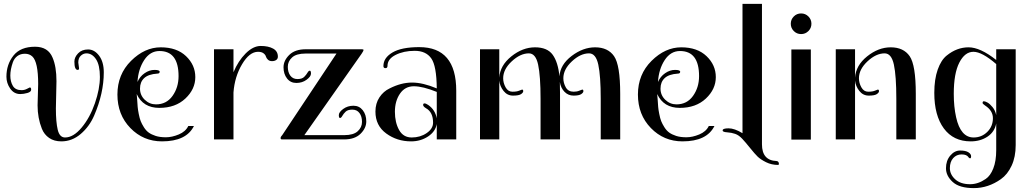

<svg xmlns="http://www.w3.org/2000/svg" viewBox="-20 -716 5300 986"><path d="M382 -395 386 -365Q386 -357 379 -357Q362 -357 362 -400Q362 -422 381 -442Q400 -462 432.5 -462Q465 -462 489 -430Q513 -398 513 -344.5Q513 -291 500.5 -235Q488 -179 463.5 -122.5Q439 -66 394.5 -28Q350 10 295 10Q258 10 232.5 -7.5Q207 -25 195 -55Q173 -110 173 -175L176 -285Q176 -398 146 -426Q131 -440 108 -440Q85 -440 69 -428Q53 -416 46 -396Q33 -359 33 -328Q33 -297 46 -275Q59 -253 91 -253Q106 -253 119 -260Q132 -267 133 -267Q140 -267 140 -255.5Q140 -244 120.5 -238.5Q101 -233 84 -233Q52 -233 32.5 -261Q13 -289 13 -322Q13 -385 49 -430.5Q85 -476 160 -476Q227 -476 250 -420Q270 -374 270 -299L267 -159Q267 -89 276.5 -49.5Q286 -10 314 -10Q357 -10 399.5 -61Q442 -112 467.5 -186Q493 -260 493 -321Q493 -382 473 -412Q453 -442 424 -442Q408 -442 395 -430Q382 -418 382 -395Z M947 -69H976Q937 10 812 10Q716 10 649.5 -58.5Q583 -127 583 -230.5Q583 -334 653 -403.5Q723 -473 805.5 -473Q888 -473 935.5 -427.5Q983 -382 983 -320Q983 -258 932 -210Q881 -162 798 -162Q715 -162 682 -233Q683 -226 684.5 -203Q686 -180 687 -167Q688 -154 692.5 -131Q697 -108 702.5 -94Q708 -80 719 -62.5Q730 -45 744 -35Q758 -25 779.5 -18Q801 -11 832 -11Q863 -11 898 -25.5Q933 -40 947 -69ZM897 -325Q897 -454 799 -454Q751 -454 720.5 -407.5Q690 -361 686 -295Q698 -323 722.5 -340Q747 -357 773.5 -357Q800 -357 800 -347.5Q800 -338 788 -338Q742 -335 720.5 -315Q699 -295 699 -261Q699 -227 723.5 -203.5Q748 -180 781 -180Q835 -180 866 -223.5Q897 -267 897 -325Z M1407 -425Q1407 -414 1398.5 -408Q1390 -402 1377 -402Q1364 -402 1356 -409.5Q1348 -417 1345.5 -426Q1343 -435 1333 -442.5Q1323 -450 1305 -450Q1261 -450 1223 -386Q1185 -322 1179 -241V0H1079V-463H1179V-345Q1203 -403 1241.5 -441.5Q1280 -480 1319 -480Q1358 -480 1382.5 -466.5Q1407 -453 1407 -425Z M1428 0Q1421 0 1421 -7Q1421 -14 1430 -23L1708 -441H1549Q1502 -441 1480 -421Q1458 -401 1458 -373Q1458 -345 1471 -327.5Q1484 -310 1507.5 -310Q1531 -310 1542 -321Q1553 -332 1559 -342.5Q1565 -353 1571 -353Q1577 -353 1577 -338Q1577 -323 1554.5 -306.5Q1532 -290 1502 -290Q1472 -290 1454 -313Q1436 -336 1436 -370.5Q1436 -405 1465.5 -434Q1495 -463 1550 -463H1839Q1847 -463 1847 -459Q1847 -455 1837 -440L1543 -22H1748Q1795 -22 1817 -42Q1839 -62 1839 -90Q1839 -118 1826 -135.5Q1813 -153 1789.5 -153Q1766 -153 1755 -142.5Q1744 -132 1738 -121Q1732 -110 1726 -110Q1720 -110 1720 -125Q1720 -140 1742.5 -156.5Q1765 -173 1795 -173Q1825 -173 1843 -150Q1861 -127 1861 -92.5Q1861 -58 1831.5 -29Q1802 0 1747 0Z M2091 10Q2019 10 1963.5 -30.5Q1908 -71 1908 -143Q1908 -185 1928.5 -216Q1949 -247 1981 -262Q2040 -292 2096 -292Q2152 -292 2223 -262Q2222 -378 2194.5 -416.5Q2167 -455 2110 -455Q2053 -455 2011.5 -434Q1970 -413 1970 -378Q1970 -366 1959.5 -366Q1949 -366 1949 -377Q1949 -419 1995.5 -446.5Q2042 -474 2133 -474Q2323 -474 2323 -250V0H2223V-79Q2216 -40 2178 -15Q2140 10 2091 10ZM2179 -177Q2215 -152 2223 -108V-244Q2151 -273 2105.5 -273Q2060 -273 2034 -235Q2008 -197 2008 -142Q2008 -87 2029.5 -48.5Q2051 -10 2094.5 -10Q2138 -10 2171 -32.5Q2204 -55 2204 -86Q2204 -140 2168 -160Q2153 -169 2153 -177Q2153 -185 2160 -185Q2167 -185 2179 -177Z M2661 -256Q2667 -256 2667 -248Q2667 -240 2655.5 -232.5Q2644 -225 2614.5 -225Q2585 -225 2566 -249Q2547 -273 2544 -302V0H2445V-463H2544V-317Q2548 -380 2606 -426.5Q2664 -473 2727.5 -473Q2791 -473 2818.5 -434.5Q2846 -396 2853 -324Q2857 -384 2915.5 -428.5Q2974 -473 3036 -473Q3102 -473 3133.5 -427.5Q3165 -382 3165 -234V0H3065V-208Q3065 -326 3052.5 -384Q3040 -442 3005 -442Q2961 -442 2917 -401Q2873 -360 2873 -314Q2873 -290 2885.5 -267.5Q2898 -245 2926 -245Q2943 -245 2955.5 -250.5Q2968 -256 2970 -256Q2976 -256 2976 -248Q2976 -240 2964.5 -232.5Q2953 -225 2925.5 -225Q2898 -225 2879 -244.5Q2860 -264 2855 -295Q2856 -276 2856 -234V0H2756V-208Q2756 -326 2743.5 -384Q2731 -442 2696 -442Q2652 -442 2608 -401Q2564 -360 2564 -314Q2564 -290 2576.5 -267.5Q2589 -245 2611.5 -245Q2634 -245 2646.5 -250.5Q2659 -256 2661 -256Z M3620 -69H3649Q3610 10 3485 10Q3389 10 3322.5 -58.5Q3256 -127 3256 -230.5Q3256 -334 3326 -403.5Q3396 -473 3478.5 -473Q3561 -473 3608.5 -427.5Q3656 -382 3656 -320Q3656 -258 3605 -210Q3554 -162 3471 -162Q3388 -162 3355 -233Q3356 -226 3357.5 -203Q3359 -180 3360 -167Q3361 -154 3365.5 -131Q3370 -108 3375.5 -94Q3381 -80 3392 -62.5Q3403 -45 3417 -35Q3431 -25 3452.5 -18Q3474 -11 3505 -11Q3536 -11 3571 -25.5Q3606 -40 3620 -69ZM3570 -325Q3570 -454 3472 -454Q3424 -454 3393.5 -407.5Q3363 -361 3359 -295Q3371 -323 3395.5 -340Q3420 -357 3446.5 -357Q3473 -357 3473 -347.5Q3473 -338 3461 -338Q3415 -335 3393.5 -315Q3372 -295 3372 -261Q3372 -227 3396.5 -203.5Q3421 -180 3454 -180Q3508 -180 3539 -223.5Q3570 -267 3570 -325Z M3793 -32V-696H3893V25Q3893 108 3968 111Q3973 111 3976.5 115Q3980 119 3980 125Q3980 131 3976 131Q3942 131 3914 117Q3886 103 3871 88.5Q3856 74 3832 44Q3808 14 3791 -4Q3774 -22 3755.5 -28.5Q3737 -35 3714 -36.5Q3691 -38 3691 -46Q3691 -57 3721.5 -57Q3752 -57 3793 -32Z M4144 -462V1H4044V-462ZM4056.5 -556.5Q4041 -572 4041 -594Q4041 -616 4056.5 -631.5Q4072 -647 4094 -647Q4116 -647 4131.5 -631.5Q4147 -616 4147 -594Q4147 -572 4131.5 -556.5Q4116 -541 4094 -541Q4072 -541 4056.5 -556.5Z M4488 -256Q4494 -256 4494 -248Q4494 -240 4482.5 -232.5Q4471 -225 4441.5 -225Q4412 -225 4393 -249Q4374 -273 4371 -302V0H4272V-463H4371V-317Q4375 -380 4433 -426.5Q4491 -473 4554 -473Q4620 -473 4651.5 -427.5Q4683 -382 4683 -234V0H4583V-208Q4583 -326 4570.5 -384Q4558 -442 4523 -442Q4479 -442 4435 -401Q4391 -360 4391 -314Q4391 -290 4403.5 -267.5Q4416 -245 4438.5 -245Q4461 -245 4473.5 -250.5Q4486 -256 4488 -256Z M5096 -408V-463H5196V29Q5196 90 5175 135Q5154 180 5120 204Q5055 250 4981 250Q4907 250 4872.5 218.5Q4838 187 4838 148Q4838 109 4860 83Q4882 57 4910.5 57Q4939 57 4953 66Q4967 75 4967 86Q4967 97 4962 97Q4957 97 4954 92Q4945 77 4918.5 77Q4892 77 4875 96Q4858 115 4858 147.5Q4858 180 4885.5 205Q4913 230 4962 230Q5003 230 5042 203Q5066 187 5081 149Q5096 111 5096 55V-82Q5088 -39 5051.5 -14.5Q5015 10 4965 10Q4876 10 4827 -56.5Q4778 -123 4778 -239Q4778 -309 4795.5 -358.5Q4813 -408 4842 -431Q4894 -473 4954 -473Q5014 -473 5096 -408ZM4878 -234Q4878 -168 4890 -114Q4913 -10 4980 -10Q5021 -10 5050 -38.5Q5079 -67 5079 -109Q5079 -148 5039 -174Q5026 -183 5026 -187Q5026 -196 5032.5 -196Q5039 -196 5051 -189.5Q5063 -183 5077 -166Q5091 -149 5096 -125V-387Q5023 -450 4979 -450Q4935 -450 4906.5 -394.5Q4878 -339 4878 -234Z"/></svg>

Font: Spirax
Style: Regular
Weight: 400
Designer: Brenda Gallo (gbrenda1987@gmail.com)
Foundry: Brenda Gallo
Version: Version 1.002